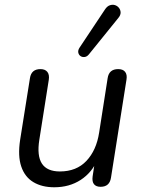

<svg xmlns="http://www.w3.org/2000/svg" viewBox="-20 -787 601 816"><path d="M210.5 8.9Q158.5 8.9 122.1 -12.8Q85.6 -34.5 70.4 -79.2Q55.1 -123.9 65.6 -192.8L107.3 -454.9Q113.1 -493.3 151.9 -493.3Q171.8 -493.3 181.3 -481.4Q190.7 -469.5 187.3 -447.6L147.1 -192.7Q136.4 -125 158.2 -91.6Q180 -58.3 234.6 -58.3Q304.9 -58.3 347.3 -103.2Q389.7 -148.2 401.3 -223.3L437.5 -454.9Q443.3 -493.3 482.2 -493.3Q502.5 -493.3 511.7 -481.7Q521 -470.1 517.6 -448.7L451.7 -31.9Q445.8 6.9 407.5 6.9Q388.6 6.9 379.6 -4Q370.7 -15 373.6 -36.9L386.8 -124.2L395.9 -111.5Q371.5 -53.9 323.1 -22.5Q274.8 8.9 210.5 8.9ZM483 -710.8 358.1 -556.3Q349.9 -546 339.8 -544.8Q329.8 -543.5 322.3 -548.6Q314.7 -553.8 312.7 -563.5Q310.8 -573.3 318.1 -584.5L425.8 -746.3Q435.1 -760.6 446.6 -764.5Q458.1 -768.5 468.4 -765.3Q478.6 -762.2 485.5 -753.6Q492.3 -745.1 492.6 -733.8Q492.8 -722.5 483 -710.8Z"/></svg>

Font: Nunito Variable Extra Light
Style: Italic
Weight: 200
Italic angle: -9°
Designer: Vernon Adams
Foundry: Vernon Adams
Version: Version 3.602